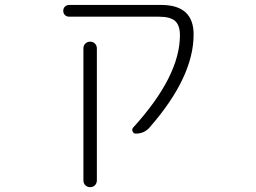

<svg xmlns="http://www.w3.org/2000/svg" viewBox="-20 -565 1040 781"><path d="M635.7 -544.9Q767.6 -544.9 767.6 -424.8Q767.6 -251 587.9 -45.9Q566.4 -21.5 532.2 -21.5Q523.4 -21.5 519.5 -30.3Q515.6 -39.1 521.5 -45.9Q711.9 -254.9 711.9 -421.9Q711.9 -461.9 692.4 -479.5Q672.9 -497.1 627 -497.1H261.7Q251 -497.1 244.1 -503.9Q237.3 -510.7 237.3 -521Q237.3 -531.2 244.1 -538.1Q251 -544.9 261.7 -544.9ZM319.3 168.9V-368.2Q319.3 -379.9 327.1 -387.7Q335 -395.5 346.7 -395.5Q358.4 -395.5 366.2 -387.7Q374 -379.9 374 -368.2V168.9Q374 180.7 366.2 188.5Q358.4 196.3 346.7 196.3Q335 196.3 327.1 188.5Q319.3 180.7 319.3 168.9Z"/></svg>

Font: Rounded-X Mgen+ 1m light
Style: Regular
Weight: 200
Designer: [Source Han Sans]
Ryoko NISHIZUKA  (kana & ideographs); Paul D. Hunt (Latin, Greek & Cyrillic); Wenlong ZHANG  (bopomofo
Version: Version 1.059.20150602